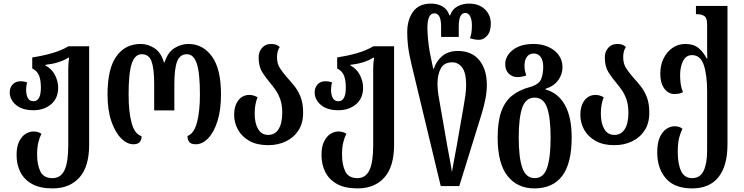

<svg xmlns="http://www.w3.org/2000/svg" viewBox="-20 -793 4128 1066"><path d="M272 253Q202 253 158 228.5Q114 204 93 162Q72 120 72 68Q72 21 86.5 -8Q101 -37 122.5 -50Q144 -63 166 -63Q192 -63 210 -50Q200 -31 193 -3Q186 25 186 66Q186 121 204 158.5Q222 196 272 196Q317 196 338 152Q359 108 359 14V-408Q359 -445 364 -473H359Q335 -457 302 -447Q269 -437 232 -433V-430Q269 -410 286 -375Q303 -340 303 -307Q303 -247 263.5 -214Q224 -181 166 -181Q103 -181 68.5 -210.5Q34 -240 34 -281Q34 -306 50 -324Q66 -342 95 -342Q102 -342 111.5 -340.5Q121 -339 131 -335Q125 -317 125 -295Q125 -267 134.5 -249Q144 -231 166 -231Q207 -231 207 -307Q207 -347 197 -373Q187 -399 159 -413V-474Q217 -483 268 -497.5Q319 -512 360 -536H475V11Q475 132 421 192.5Q367 253 272 253Z M721 8Q685 8 652 -25.5Q619 -59 598 -120.5Q577 -182 577 -269Q577 -411 626 -480Q675 -549 761 -549Q801 -549 837.5 -525.5Q874 -502 890 -447H894Q911 -502 948 -525.5Q985 -549 1026 -549Q1106 -549 1156.5 -480Q1207 -411 1207 -269Q1207 -183 1187.5 -121Q1168 -59 1136 -25.5Q1104 8 1067 8Q1042 8 1031.5 -4Q1021 -16 1021 -38Q1057 -51 1073.5 -112.5Q1090 -174 1090 -269Q1090 -388 1072.5 -440Q1055 -492 1018 -492Q979 -492 963.5 -452Q948 -412 948 -326V-180H836V-326Q836 -412 821.5 -452Q807 -492 767 -492Q729 -492 711.5 -440Q694 -388 694 -269Q694 -171 711 -109.5Q728 -48 766 -37Q766 8 721 8Z M1469 13Q1407 13 1365 -10.5Q1323 -34 1301.5 -72.5Q1280 -111 1280 -156Q1280 -205 1303 -235.5Q1326 -266 1365 -266Q1387 -266 1410 -253Q1394 -215 1394 -162Q1394 -109 1413 -76.5Q1432 -44 1469 -44Q1507 -44 1527 -76.5Q1547 -109 1547 -167Q1547 -210 1536.5 -240Q1526 -270 1510.5 -292.5Q1495 -315 1478 -335Q1455 -362 1435.5 -393Q1416 -424 1416 -475Q1416 -506 1435 -527.5Q1454 -549 1485 -549Q1503 -549 1514 -544.5Q1525 -540 1533 -532Q1518 -510 1518 -476Q1518 -439 1534.5 -414Q1551 -389 1572 -365Q1593 -342 1614 -316Q1635 -290 1649 -254.5Q1663 -219 1663 -167Q1663 -109 1637 -69Q1611 -29 1567 -8Q1523 13 1469 13Z M1965 253Q1895 253 1851 228.5Q1807 204 1786 162Q1765 120 1765 68Q1765 21 1779.5 -8Q1794 -37 1815.5 -50Q1837 -63 1859 -63Q1885 -63 1903 -50Q1893 -31 1886 -3Q1879 25 1879 66Q1879 121 1897 158.5Q1915 196 1965 196Q2010 196 2031 152Q2052 108 2052 14V-408Q2052 -445 2057 -473H2052Q2028 -457 1995 -447Q1962 -437 1925 -433V-430Q1962 -410 1979 -375Q1996 -340 1996 -307Q1996 -247 1956.5 -214Q1917 -181 1859 -181Q1796 -181 1761.5 -210.5Q1727 -240 1727 -281Q1727 -306 1743 -324Q1759 -342 1788 -342Q1795 -342 1804.5 -340.5Q1814 -339 1824 -335Q1818 -317 1818 -295Q1818 -267 1827.5 -249Q1837 -231 1859 -231Q1900 -231 1900 -307Q1900 -347 1890 -373Q1880 -399 1852 -413V-474Q1910 -483 1961 -497.5Q2012 -512 2053 -536H2168V11Q2168 132 2114 192.5Q2060 253 1965 253Z M2427 240 2278 -380Q2265 -430 2253 -490Q2241 -550 2241 -615Q2241 -682 2273 -727.5Q2305 -773 2373 -773Q2409 -773 2436.5 -757.5Q2464 -742 2475 -708H2479Q2491 -742 2520 -757.5Q2549 -773 2584 -773Q2639 -773 2672 -741.5Q2705 -710 2705 -662Q2705 -617 2684.5 -594.5Q2664 -572 2640 -572Q2626 -572 2613 -574.5Q2600 -577 2589 -581Q2593 -589 2596.5 -606Q2600 -623 2600 -652Q2600 -683 2590.5 -702Q2581 -721 2563 -721Q2527 -721 2527 -645V-588H2429V-645Q2429 -719 2392 -719Q2371 -719 2362 -697.5Q2353 -676 2353 -638Q2353 -614 2356.5 -575.5Q2360 -537 2366 -504L2385 -412H2389Q2402 -454 2435.5 -482Q2469 -510 2522 -510Q2599 -510 2641 -459Q2683 -408 2683 -321Q2683 -285 2675 -243.5Q2667 -202 2653 -157L2530 240ZM2489 162Q2494 133 2501 95.5Q2508 58 2515 21L2553 -196Q2559 -230 2563.5 -261.5Q2568 -293 2568 -321Q2568 -389 2546 -418Q2524 -447 2491 -447Q2445 -447 2427 -412.5Q2409 -378 2409 -328Q2409 -298 2414 -266Q2419 -234 2424 -208L2464 21Q2471 60 2478 96.5Q2485 133 2489 162Z M2947 253Q2852 253 2797.5 183.5Q2743 114 2743 -29Q2743 -117 2763 -173.5Q2783 -230 2823 -262Q2863 -294 2923 -310Q2972 -324 2984 -353Q2996 -382 2996 -422Q2996 -457 2982 -476.5Q2968 -496 2944 -496Q2918 -496 2905 -477Q2892 -458 2892 -430Q2892 -410 2895.5 -396Q2899 -382 2902 -374Q2891 -370 2878 -367.5Q2865 -365 2852 -365Q2825 -365 2805 -384Q2785 -403 2785 -437Q2785 -482 2827 -515.5Q2869 -549 2943 -549Q2987 -549 3023.5 -533Q3060 -517 3081.5 -488Q3103 -459 3103 -420Q3103 -381 3079.5 -348Q3056 -315 3009 -300V-296Q3079 -277 3116.5 -210Q3154 -143 3154 -29Q3154 114 3101.5 183.5Q3049 253 2947 253ZM2949 196Q2998 196 3017.5 139Q3037 82 3037 -29Q3037 -139 3017.5 -195Q2998 -251 2948 -251Q2899 -251 2879.5 -195Q2860 -139 2860 -29Q2860 82 2880 139Q2900 196 2949 196Z M3391 13Q3329 13 3287 -10.5Q3245 -34 3223.5 -72.5Q3202 -111 3202 -156Q3202 -205 3225 -235.5Q3248 -266 3287 -266Q3309 -266 3332 -253Q3316 -215 3316 -162Q3316 -109 3335 -76.5Q3354 -44 3391 -44Q3429 -44 3449 -76.5Q3469 -109 3469 -167Q3469 -210 3458.5 -240Q3448 -270 3432.5 -292.5Q3417 -315 3400 -335Q3377 -362 3357.5 -393Q3338 -424 3338 -475Q3338 -506 3357 -527.5Q3376 -549 3407 -549Q3425 -549 3436 -544.5Q3447 -540 3455 -532Q3440 -510 3440 -476Q3440 -439 3456.5 -414Q3473 -389 3494 -365Q3515 -342 3536 -316Q3557 -290 3571 -254.5Q3585 -219 3585 -167Q3585 -109 3559 -69Q3533 -29 3489 -8Q3445 13 3391 13Z M3823 253Q3725 253 3677 197.5Q3629 142 3629 53Q3629 -1 3644 -32.5Q3659 -64 3681 -78Q3703 -92 3726 -92Q3752 -92 3769 -78Q3759 -59 3751 -29Q3743 1 3743 51Q3743 117 3761.5 156.5Q3780 196 3823 196Q3867 196 3886.5 155.5Q3906 115 3906 44V-286Q3906 -377 3887.5 -432Q3869 -487 3822 -487Q3789 -487 3772.5 -454.5Q3756 -422 3756 -375Q3756 -349 3759.5 -325.5Q3763 -302 3772 -281Q3760 -275 3748 -273Q3736 -271 3725 -271Q3691 -271 3668.5 -301Q3646 -331 3646 -385Q3646 -431 3664 -468Q3682 -505 3713.5 -527Q3745 -549 3786 -549Q3831 -549 3858.5 -526Q3886 -503 3903 -469H3907Q3906 -492 3906 -519Q3906 -546 3906 -575V-657Q3906 -693 3891 -703.5Q3876 -714 3854 -714H3844V-760H4019V9Q4019 128 3969 190.5Q3919 253 3823 253Z"/></svg>

Font: Noto Serif Georgian ExtraCondensed SemiBold
Style: Regular
Weight: 600
Width: 2
Designer: Monotype Design Team, Akaki Razmadze
Foundry: Google LLC
Version: Version 2.003; ttfautohint (v1.8.4.7-5d5b)